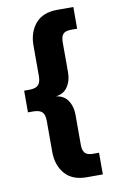

<svg xmlns="http://www.w3.org/2000/svg" viewBox="-83 -629 496 811"><g transform="rotate(-10 165.0 -224.0)"><path d="M25 -178V-271H47Q74 -271 85.5 -282.5Q97 -294 97 -321V-452Q97 -509 128.5 -546Q160 -583 222 -583H291V-490H265Q241 -490 231 -479.5Q221 -469 221 -444V-316Q221 -276 201 -249.5Q181 -223 137 -223V-225Q181 -225 201 -198.5Q221 -172 221 -132V-4Q221 20 231 31Q241 42 265 42H291V135H222Q160 135 128.5 98Q97 61 97 4V-128Q97 -156 85.5 -167Q74 -178 47 -178Z"/></g></svg>

Font: Rokkitt SemiBold
Style: Bold
Weight: 700
Version: Version 3.103